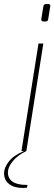

<svg xmlns="http://www.w3.org/2000/svg" viewBox="-26 -746 268 948"><path d="M178 -652 188 -714Q190 -726 202 -726H213Q224 -726 222 -714L212 -652Q211 -640 199 -640H188Q183 -640 180 -643.5Q177 -647 178 -652ZM164 -531H188L104 0H80ZM-6 109Q-6 82 17.5 51.5Q41 21 92 0H104Q61 20 37 50Q13 80 13 105Q13 135 36 151Q59 167 105 167H110L107 181Q99 182 86 182Q44 182 19 162.5Q-6 143 -6 109Z"/></svg>

Font: Exo Thin
Style: Italic
Weight: 250
Italic angle: -9°
Designer: Natanael Gama
Foundry: Natanael Gama
Version: Version 1.500; ttfautohint (v1.6)